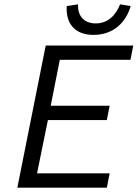

<svg xmlns="http://www.w3.org/2000/svg" viewBox="-20 -866 640 886"><path d="M60 0H473L486 -66H151L201 -312H473L486 -378H214L256 -590H582L595 -656H191L60 0ZM411 -705C506 -705 562 -765 583 -838L534 -846C515 -797 479 -758 422 -758C364 -758 338 -796 340 -846L288 -838C283 -765 319 -705 411 -705Z"/></svg>

Font: Source Code Variable
Style: Italic
Weight: 400
Italic angle: -11°
Monospace: yes
Designer: Paul D. Hunt, Teo Tuominen
Foundry: Adobe Systems Incorporated
Version: Version 1.005;PS 1.0;hotconv 16.6.54;makeotf.lib2.5.65590